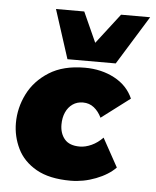

<svg xmlns="http://www.w3.org/2000/svg" viewBox="-48 -665 583 717"><g transform="rotate(5 243.0 -306.0)"><path d="M243 11Q163 11 114 -17Q65 -45 43 -90.5Q21 -136 21 -186Q21 -243 47 -295Q73 -347 126 -380.5Q179 -414 260 -414Q322 -414 371 -388Q420 -362 441 -314L334 -233Q323 -256 305.5 -270Q288 -284 264 -284Q242 -284 225.5 -272.5Q209 -261 200 -241Q191 -221 191 -195Q191 -162 209 -140.5Q227 -119 266 -119Q287 -119 310 -129.5Q333 -140 352 -160L411 -53Q384 -25 337.5 -7Q291 11 243 11ZM192 -440 133 -623H239L290 -510L377 -623H486L373 -440Z"/></g></svg>

Font: Rokkitt SemiBold Black
Style: Italic
Weight: 900
Italic angle: -9°
Version: Version 3.103